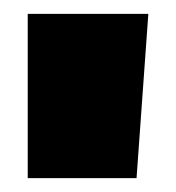

<svg xmlns="http://www.w3.org/2000/svg" viewBox="-20 -664 254 277"><path d="M20 -407V-644H194L177 -407Z"/></svg>

Font: Kanit ExtraBold
Style: Regular
Weight: 800
Designer: Katatrad Team
Foundry: CadsonDemak
Version: Version 2.000; ttfautohint (v1.8.3)